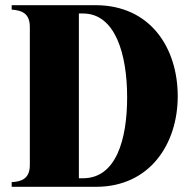

<svg xmlns="http://www.w3.org/2000/svg" viewBox="-20 -720 745 740"><path d="M348 -700H25V-683C60 -680 95 -672 95 -616V-84C95 -29 60 -20 25 -18V0H350C558 0 665 -166 665 -349C665 -535 560 -700 348 -700ZM300 -33H284V-668H300C424 -668 470 -512 470 -345C470 -181 427 -33 300 -33Z"/></svg>

Font: Sprat Condesed
Style: Bold
Weight: 700
Width: 3
Designer: Ethan Nakache
Foundry: Collletttivo
Version: Version 2.000;Glyphs 3.2 (3217)